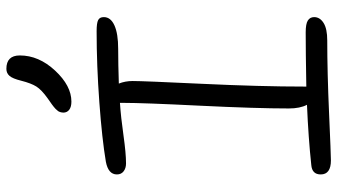

<svg xmlns="http://www.w3.org/2000/svg" viewBox="-242 -778 1032 587"><g transform="rotate(-90 273.5 -485.0)"><path d="M255.9 -782.2Q239.7 -782.2 231 -788.8Q222.2 -795.4 222.2 -807.1Q222.2 -810.5 223.1 -814Q224.1 -817.4 225.1 -819.8Q226.1 -822.3 229 -825.4Q231.9 -828.6 233.6 -830.6Q235.4 -832.5 240 -836.2Q244.6 -839.8 247.3 -841.8Q250 -843.8 256.3 -848.1Q262.7 -852.5 266.1 -855Q292 -873.5 302 -889.4Q312 -905.3 319.8 -936Q326.2 -961.9 334.5 -971.4Q342.8 -981 356 -981Q397 -981 397 -939.9Q397 -881.8 350.6 -832Q304.2 -782.2 255.9 -782.2ZM76.2 11.2Q33.2 11.2 33.2 -20Q33.2 -46.4 62 -48.8Q144 -57.6 246.1 -62Q234.9 -83.5 234.9 -117.2Q234.9 -217.3 243.4 -390.1Q252 -563 252 -624V-633.8Q208 -630.9 152.8 -623Q97.7 -615.2 66.9 -615.2Q52.2 -615.2 42.7 -622.6Q33.2 -629.9 33.2 -643.1Q33.2 -669.4 71.8 -676.8Q141.1 -688.5 253.9 -696.8Q366.7 -705.1 471.2 -705.1Q496.1 -705.1 505.1 -700.4Q514.2 -695.8 514.2 -683.1Q514.2 -662.1 488.8 -650.6Q463.4 -639.2 417 -639.2Q370.6 -639.2 311 -637.2Q318.8 -617.7 318.8 -595.2Q318.8 -562.5 310.3 -383.3Q301.8 -204.1 301.8 -68.8V-64Q408.2 -65.9 467.8 -65.9Q493.7 -65.9 503.9 -59.3Q514.2 -52.7 514.2 -40Q514.2 -22.5 496.3 -11.2Q478.5 0 442.9 0Q345.7 0 219.5 5.6Q93.3 11.2 76.2 11.2Z"/></g></svg>

Font: Shantell Sans Normal
Style: Regular
Weight: 300
Designer: Stephen Nixon, Anya Danilova, Shantell Martin
Foundry: Arrow Type
Version: Version 1.006;[559af2be0]